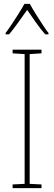

<svg xmlns="http://www.w3.org/2000/svg" viewBox="-20 -970 278 990"><path d="M194 0H45V-19L107 -22V-691L45 -695V-714H194V-695L133 -691V-22L194 -19ZM134 -950Q146 -927 165 -897Q184 -867 202 -839.5Q220 -812 230 -800V-793H213Q190 -819 165 -854.5Q140 -890 120 -919Q100 -891 74.5 -855Q49 -819 27 -793H9V-800Q22 -817 40 -844Q58 -871 76 -899.5Q94 -928 106 -950Z"/></svg>

Font: Noto Sans Devanagari UI Condensed Thin
Style: Regular
Weight: 100
Width: 3
Designer: Jelle Bosma - Monotype Design Team
Foundry: Monotype Imaging Inc.
Version: Version 2.004; ttfautohint (v1.8.4.7-5d5b)